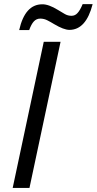

<svg xmlns="http://www.w3.org/2000/svg" viewBox="-20 -918 473 938"><path d="M42 0 193.8 -713.9H275.9L124 0ZM318.8 -772Q291 -772.5 245.1 -799.8Q227.5 -810.5 211.9 -818.4Q195.3 -827.1 176.8 -827.1Q158.2 -827.1 145.5 -813.5Q132.8 -799.8 122.6 -771H73.7Q102.1 -897 186.5 -897Q217.8 -897.5 263.7 -869.1Q281.2 -858.4 296.4 -849.6Q311.5 -840.8 329.1 -840.8Q346.7 -840.8 358.4 -854Q371.1 -867.2 383.8 -897.9H432.6Q400.4 -772 318.8 -772Z"/></svg>

Font: OpenSans-Italic
Style: Italic
Weight: 400
Italic angle: -12°
Foundry: Ascender Corporation
Version: Version 1.10